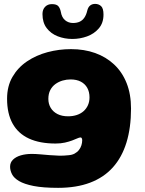

<svg xmlns="http://www.w3.org/2000/svg" viewBox="-20 -712 728 961"><path d="M271.1 228.2Q195.6 228.2 148.3 218.9Q101 209.5 75.3 194.2Q49.6 178.9 40.1 160Q30.5 141.1 30.5 122.5Q30.5 101.1 45.1 87Q59.6 72.9 84.2 65.6Q108.9 58.4 139.1 58.4Q158.2 58.4 180.8 60.4Q203.4 62.4 227.1 64.4Q250.9 66.4 274.7 67.1Q298.5 67.8 320.9 65.1Q340 64 353.3 56.8Q366.6 49.6 375.1 38.7Q383.6 27.8 387.6 14.9Q391.5 2.1 391.5 -10.8Q391.5 -14.2 390.6 -17.2Q389.6 -20.1 387.8 -22.1Q386 -24 382.8 -24Q377 -24 366.7 -19.3Q356.4 -14.6 341 -8.8Q325.6 -3 304.9 1.7Q284.2 6.4 258.1 6.4Q178.9 6.4 124.8 -18.6Q70.8 -43.6 43.1 -93.5Q15.4 -143.4 15.4 -217.8Q15.4 -280.5 42.4 -327.1Q69.4 -373.8 115.1 -404.7Q160.9 -435.6 218 -450.9Q275.1 -466.1 335.6 -466.1Q401.4 -466.1 456.2 -446.6Q511.1 -427 551.4 -389.1Q591.8 -351.2 613.8 -295.8Q635.8 -240.4 635.8 -168.5Q635.8 -72.8 613 1.3Q590.2 75.4 544.8 125.9Q499.4 176.4 430.9 202.3Q362.4 228.2 271.1 228.2ZM320.8 -129.9Q345 -129.9 364.8 -136.6Q384.6 -143.2 398.6 -155.8Q412.6 -168.4 420.3 -185.8Q428 -203.2 428 -224.6Q428 -252 416.8 -272.1Q405.6 -292.2 384.5 -303.3Q363.4 -314.4 332.9 -314.4Q313 -314.4 293.4 -308.8Q273.8 -303.1 257.5 -291.4Q241.2 -279.6 231.6 -261.1Q222 -242.6 222 -216.9Q222 -192 233.8 -172.2Q245.6 -152.4 267.8 -141.1Q289.9 -129.9 320.8 -129.9ZM342 -517Q302.9 -517 268.7 -530.4Q234.5 -543.8 213.6 -571.4Q192.6 -599 192.6 -641.6Q192.6 -664.2 205.6 -677.8Q218.6 -691.4 239.8 -691.4Q263.6 -691.4 272.4 -680.5Q281.2 -669.6 284.4 -652.9Q289.1 -624.6 305.8 -610.8Q322.4 -596.9 345.4 -596.9Q364.8 -596.9 378.8 -603.4Q392.8 -609.9 402.2 -623.6Q411.8 -637.4 416.8 -659.1Q421.1 -676.6 431.4 -684.6Q441.6 -692.5 456.2 -692.5Q473.8 -692.5 485.9 -681.4Q498 -670.2 498 -639Q498 -597.2 474.8 -570.1Q451.6 -542.9 415.9 -529.9Q380.1 -517 342 -517Z"/></svg>

Font: Gluten Thin
Style: Regular
Weight: 100
Designer: Tyler Finck
Foundry: Etcetera Type Company
Version: Version 1.300